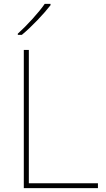

<svg xmlns="http://www.w3.org/2000/svg" viewBox="-20 -972 546 992"><path d="M241 -945V-952H211C182 -909 117 -838 72 -798V-792H93C146 -836 206 -900 241 -945ZM103 0H486V-25H129V-714H103Z"/></svg>

Font: Noto Sans Georgian Thin
Style: Regular
Weight: 100
Designer: Monotype Design Team, Akaki Razmadze
Foundry: Google LLC
Version: Version 2.005